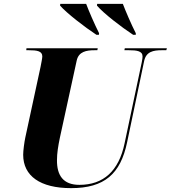

<svg xmlns="http://www.w3.org/2000/svg" viewBox="-20 -964 884 994"><path d="M479 -784H492L493 -792C470 -837 439 -909 426 -944H292L291 -935C325 -896 418 -824 479 -784ZM669 -784H683V-792C660 -837 630 -907 616 -944H483L482 -935C516 -895 608 -824 669 -784ZM348 10C521 10 604 -64 638 -227L726 -647C736 -697 774 -704 818 -704H841L844 -714H626L624 -704H647C688 -704 718 -700 718 -672C718 -668 717 -654 714 -642L625 -222C595 -78 515 -7 391 -7C307 -7 274 -56 275 -136C275 -170 281 -208 290 -251L377 -650C387 -697 427 -704 471 -704H484L486 -714H117L116 -704H129C171 -704 199 -700 199 -672C199 -663 194 -639 190 -618L111 -252C106 -229 100 -184 100 -163C100 -53 188 10 348 10Z"/></svg>

Font: Noto Serif Display ExtraBold
Style: Italic
Weight: 800
Italic angle: -12°
Designer: Monotype Design Team
Foundry: Monotype Imaging Inc.
Version: Version 2.009